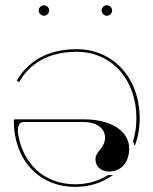

<svg xmlns="http://www.w3.org/2000/svg" viewBox="-20 -710 585 732"><path d="M127.5 -670C127.5 -659 137 -650 147.5 -650C158.5 -650 167.5 -659.5 167.5 -670C167.5 -681 158 -690 147.5 -690C136.5 -690 127.5 -680.5 127.5 -670ZM367.5 -670C367.5 -659 377 -650 387.5 -650C398.5 -650 407.5 -659.5 407.5 -670C407.5 -681 398 -690 387.5 -690C376.5 -690 367.5 -680.5 367.5 -670ZM267.5 2.5C322 2.5 371 -14 410.5 -42.5H391.5C356 -20 313.5 -7.5 267.5 -7.5C148.5 -7.5 69 -84.5 49.5 -196C48.5 -200.5 48 -205.5 48 -211C48 -227.5 53 -245 70.5 -245H298C347.5 -245 380.5 -221 380.5 -185.5C380.5 -145 344 -134 344 -103C344 -75 365 -56 396 -56C442 -56 472.5 -91 472.5 -144C472.5 -210.5 403.5 -255 299.5 -255H37.5C35.5 -255 32.5 -253.5 32.5 -250C32.5 -105 124.5 2.5 267.5 2.5ZM494 -154C506 -186 512.5 -220 512.5 -260C512.5 -410.5 413 -522.5 272.5 -522.5C156.5 -522.5 83 -471.5 44 -402L53 -397C90.5 -463.5 159.5 -512.5 272.5 -512.5C406.5 -512.5 500 -406 500 -260C500 -227 495.5 -198 487 -171Z"/></svg>

Font: ZnikomitNo24
Style: Regular
Weight: 500
Designer: gluk
Foundry: gluk
Version: Version 0.55